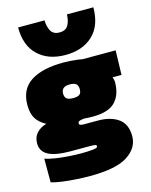

<svg xmlns="http://www.w3.org/2000/svg" viewBox="-133 -827 853 1087"><g transform="rotate(-15 293.0 -283.0)"><path d="M301 -522Q201 -522 141 -578.5Q81 -635 81 -742H236Q236 -708 250 -681Q264 -654 301 -654Q339 -654 353 -681Q367 -708 367 -742H522Q522 -635 462 -578.5Q402 -522 301 -522ZM258 176Q223 176 179 173.5Q135 171 95 165.5Q55 160 32 152V14Q59 23 96 28.5Q133 34 172 36.5Q211 39 243 39Q281 39 310 36Q339 33 339 23Q339 15 327.5 13.5Q316 12 297 12H183Q100 12 57.5 -10Q15 -32 15 -81Q15 -116 36 -139.5Q57 -163 94 -174Q54 -195 36 -225Q18 -255 18 -304Q18 -397 86 -440.5Q154 -484 277 -484Q295 -484 317.5 -482.5Q340 -481 359.5 -478.5Q379 -476 388 -474H581L577 -331H525Q527 -325 529 -316.5Q531 -308 531 -301Q531 -228 491.5 -186.5Q452 -145 360 -145Q350 -145 335 -145.5Q320 -146 309 -147Q295 -146 283.5 -142.5Q272 -139 272 -129Q272 -121 279 -118.5Q286 -116 298 -116H382Q456 -116 501 -83.5Q546 -51 546 19Q546 88 478.5 132Q411 176 258 176ZM279 -275Q307 -275 317.5 -284Q328 -293 328 -314Q328 -336 316.5 -345.5Q305 -355 279 -355Q230 -355 230 -314Q230 -294 241 -284.5Q252 -275 279 -275Z"/></g></svg>

Font: Boz Display
Style: Regular
Weight: 900
Version: Version 2.000; ttfautohint (v1.8.3)